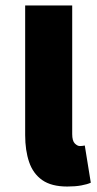

<svg xmlns="http://www.w3.org/2000/svg" viewBox="-20 -670 354 702"><path d="M226 12Q168 12 134.5 -11.5Q101 -35 86.5 -77.5Q72 -120 72 -176V-650H244V-180Q244 -155 253.5 -145.5Q263 -136 272 -136Q277 -136 280.5 -136.5Q284 -137 290 -138L312 -2Q299 4 277 8Q255 12 226 12Z"/></svg>

Font: Source Sans 3 Black
Style: Regular
Weight: 900
Designer: Paul D. Hunt
Foundry: Adobe
Version: Version 3.046;hotconv 1.0.118;makeotfexe 2.5.65603